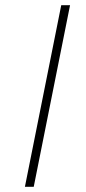

<svg xmlns="http://www.w3.org/2000/svg" viewBox="-20 -720 330 740"><path d="M76 0 216 -700H250L110 0Z"/></svg>

Font: Montserrat ExtraLight
Style: Italic
Weight: 200
Italic angle: -11.3°
Designer: Julieta Ulanovsky
Foundry: Julieta Ulanovsky
Version: Version 9.000; ttfautohint (v1.8.4.7-5d5b)